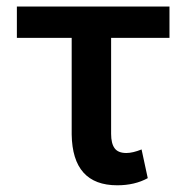

<svg xmlns="http://www.w3.org/2000/svg" viewBox="-20 -548 562 578"><path d="M490.2 -434.1H314.5V-145Q314.5 -116.2 325 -101.8Q335.4 -87.4 360.4 -87.4Q379.4 -87.4 406.2 -98.1L424.8 -11.7Q385.7 9.8 333 9.8Q198.2 9.8 195.8 -143.1V-434.1H30.8V-528.3H490.2Z"/></svg>

Font: Roboto Medium
Style: Regular
Weight: 500
Designer: Google
Version: Version 2.134; 2016; ttfautohint (v1.6)